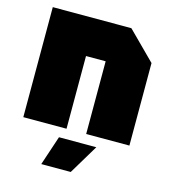

<svg xmlns="http://www.w3.org/2000/svg" viewBox="-112 -652 845 944"><g transform="rotate(15 310.0 -180.0)"><path d="M40 0V-560H440L580 -420V0H360V-370H260V0ZM185 200 235 50H425L335 200Z"/></g></svg>

Font: Tektur Black
Style: Regular
Weight: 900
Designer: Adam Jagosz
Foundry: Adam Jagosz
Version: Version 1.005;gftools[0.9.30]